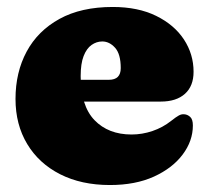

<svg xmlns="http://www.w3.org/2000/svg" viewBox="-20 -517 600 551"><path d="M535.5 -311Q535.5 -270 510.8 -247.8Q486 -225.5 441.5 -225.5H160V-288H292.5Q326.5 -288 326.5 -321.5Q326.5 -362 310.2 -380Q294 -398 273.5 -398Q257 -398 242.8 -388Q228.5 -378 220 -356.2Q211.5 -334.5 211.5 -298.5Q211.5 -213.5 251.2 -172.2Q291 -131 357.5 -131Q388 -131 417.5 -141Q447 -151 471 -170Q485.5 -181.5 493.5 -185.8Q501.5 -190 509 -189Q518 -188.5 525.8 -181.5Q533.5 -174.5 533.5 -157Q533.5 -112.5 504.2 -73.5Q475 -34.5 421.8 -10.2Q368.5 14 295.5 14Q213.5 14 152.5 -17Q91.5 -48 58 -103.8Q24.5 -159.5 24.5 -233Q24.5 -309.5 56.5 -369Q88.5 -428.5 150.8 -462.8Q213 -497 303.5 -497Q376 -497 428 -471.5Q480 -446 507.8 -403.8Q535.5 -361.5 535.5 -311Z"/></svg>

Font: Fraunces SuperSoft Wonky
Style: Regular
Weight: 900
Version: Version 1.000;[b76b70a41]